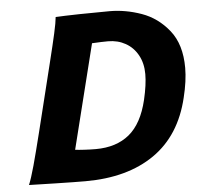

<svg xmlns="http://www.w3.org/2000/svg" viewBox="-52 -768 857 826"><g transform="rotate(-5 377.0 -355.0)"><path d="M217.8 -710Q249.5 -711.9 321.3 -713.4Q393.1 -714.8 451.2 -714.8Q519.5 -714.8 588.4 -690.4Q657.2 -666 705.6 -605.5Q753.9 -544.9 753.9 -443.8Q753.9 -387.7 736.3 -316.4Q698.2 -156.2 582 -75.7Q465.8 4.9 284.2 4.9Q241.7 4.9 155.3 2.9Q68.8 1 40.5 0Q51.8 -26.9 66.7 -80.8Q81.5 -134.8 103 -221.2L175.3 -514.2Q194.8 -592.8 205.3 -639.9Q215.8 -687 217.8 -710ZM340.3 -128.9Q429.2 -128.9 485.4 -175Q541.5 -221.2 565.4 -321.8Q580.6 -386.7 580.6 -432.1Q580.6 -478.5 561.3 -513.7Q542 -548.8 508.5 -567.6Q475.1 -586.4 433.1 -586.4Q407.7 -586.4 363.8 -584L251.5 -133.8Q265.6 -131.8 291.5 -130.4Q317.4 -128.9 340.3 -128.9Z"/></g></svg>

Font: Lesson One Extra
Style: Italic
Weight: 800
Italic angle: -14°
Designer: But Ko, Victor Gaultney, Annie Olsen, Julie Remington, Don Collingsworth, Eric Hays, Becca Hirsbrunner
Version: Version 1.100